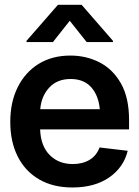

<svg xmlns="http://www.w3.org/2000/svg" viewBox="-20 -790 593 820"><path d="M289.1 10.7Q207 10.7 147.5 -23.7Q87.9 -58.1 55.9 -121.1Q23.9 -184.1 23.9 -269.5Q23.9 -354 55.7 -417.7Q87.4 -481.4 145 -517.1Q202.6 -552.7 280.8 -552.7Q348.1 -552.7 405 -523.7Q461.9 -494.6 496.6 -433.6Q531.2 -372.6 531.2 -277.3V-237.3H151.4Q153.8 -167 191.9 -128.2Q230 -89.4 291 -89.4Q332.5 -89.4 362.3 -107.2Q392.1 -125 405.3 -160.2L525.4 -146Q508.3 -75.2 446.3 -32.2Q384.3 10.7 289.1 10.7ZM281.7 -452.6Q223.6 -452.6 189.9 -415.5Q156.2 -378.4 151.9 -323.7H406.2Q400.9 -382.3 369.4 -417.5Q337.9 -452.6 281.7 -452.6ZM350.1 -610.4 277.8 -701.2 206.1 -610.4H93.3V-615.7L227.5 -769.5H328.6L462.4 -615.7V-610.4Z"/></svg>

Font: Inter Tight SemiBold
Style: Regular
Weight: 600
Designer: Rasmus Andersson
Foundry: rsms
Version: Version 3.004; ttfautohint (v1.8.4.7-5d5b)